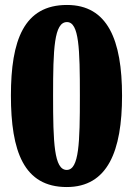

<svg xmlns="http://www.w3.org/2000/svg" viewBox="-20 -744 537 774"><path d="M249 10C414 10 472 -135 472 -358C472 -583 414 -724 250 -724C76 -724 24 -581 24 -359C24 -134 76 10 249 10ZM249 -59C198 -59 194 -169 194 -358C194 -547 198 -655 250 -655C299 -655 302 -547 302 -358C302 -169 299 -59 249 -59Z"/></svg>

Font: Noto Serif Myanmar Condensed Black
Style: Regular
Weight: 900
Width: 3
Designer: Ben Mitchell and the Monotype Design Team
Foundry: Monotype Imaging Inc.
Version: Version 2.106